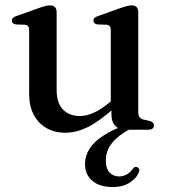

<svg xmlns="http://www.w3.org/2000/svg" viewBox="-20 -496 646 734"><path d="M465 -20 476 -2Q431 22 407.8 51.2Q384.5 80.5 384.5 118Q384.5 148.5 398.8 163.5Q413 178.5 435.5 178.5Q450.5 178.5 464.5 170.8Q478.5 163 487 150Q491 145 494.5 143Q498 141 503 142.5Q507.5 143.5 511 148.5Q514.5 153.5 510.5 162Q503.5 184 477 201.5Q450.5 219 410.5 219Q361 219 333 195.2Q305 171.5 305 131Q305 100 322 73Q339 46 374.5 22.8Q410 -0.5 465 -20ZM406 -58V-90.5L403.5 -93.5V-379Q403.5 -390.5 399.8 -395.5Q396 -400.5 387 -401.5L353 -402.5Q344.5 -404 341 -407.5Q337.5 -411 337.5 -417Q337.5 -423.5 341.8 -427.8Q346 -432 357 -435.5L440 -465Q455.5 -470.5 465.5 -473Q475.5 -475.5 483.5 -475.5Q496 -475.5 502.2 -468.8Q508.5 -462 508.5 -450V-68.5Q508.5 -55 513.5 -48.2Q518.5 -41.5 528.5 -39L551 -34Q560 -31.5 564.2 -27.2Q568.5 -23 568.5 -16.5Q568.5 -9 563 -4.5Q557.5 0 546 0H457.5Q434.5 0 420.2 -15.2Q406 -30.5 406 -58ZM91.5 -136V-379Q91.5 -390.5 87.8 -395.5Q84 -400.5 75 -401.5L41 -402.5Q32.5 -404 29 -407.5Q25.5 -411 25.5 -417Q25.5 -423.5 29.8 -427.8Q34 -432 45 -435.5L128 -465Q144.5 -471 154.2 -473.2Q164 -475.5 170.5 -475.5Q184 -475.5 190.2 -468.8Q196.5 -462 196.5 -450V-152Q196.5 -102 221 -77.2Q245.5 -52.5 285.5 -52.5Q310.5 -52.5 339 -65.2Q367.5 -78 400.5 -106L422 -124L441 -104.5L419.5 -85.5Q360 -32 315.5 -10.2Q271 11.5 230.5 11.5Q168 11.5 129.8 -28.2Q91.5 -68 91.5 -136Z"/></svg>

Font: Fraunces Wonky
Style: Regular
Weight: 400
Version: Version 1.000;[b76b70a41]